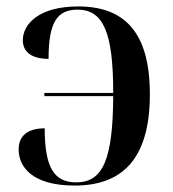

<svg xmlns="http://www.w3.org/2000/svg" viewBox="-20 -567 539 597"><path d="M212 10C356 10 446 -68 446 -274C446 -468 366 -547 223 -547C101 -547 51 -492 51 -442C51 -405 79 -384 131 -384C131 -495 156 -537 221 -537C302 -537 332 -465 332 -278H118V-268H332C331 -73 301 0 217 0C148 0 119 -46 119 -168C65 -168 38 -144 38 -102C38 -50 78 10 212 10Z"/></svg>

Font: Noto Serif Display Medium
Style: Regular
Weight: 500
Designer: Monotype Design Team
Foundry: Monotype Imaging Inc.
Version: Version 2.009